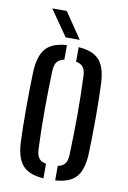

<svg xmlns="http://www.w3.org/2000/svg" viewBox="-87 -812 578 870"><g transform="rotate(10 202.5 -376.5)"><path d="M46.5 -137.3Q45.1 -167.1 44.4 -207.9Q43.7 -248.6 43.7 -293.7Q43.7 -338.8 44.4 -382.7Q45.1 -426.6 46.5 -462.5Q50.3 -534.7 79.1 -568.3Q107.9 -601.9 175.9 -606.6V-539.5Q152.2 -534.7 142 -520.6Q131.9 -506.4 131 -479.8Q129.6 -440.6 128.7 -396.8Q127.8 -353 127.6 -306.6Q127.4 -260.3 128.3 -213.3Q129.3 -166.3 131.2 -120.4Q132.1 -93.8 142.4 -79.2Q152.7 -64.7 175.9 -60.4V6.6Q107.7 1.8 78.7 -32.2Q49.7 -66.3 46.5 -137.3ZM230 6.6V-60.4Q253.5 -65.1 263.3 -79.4Q273.2 -93.8 274.1 -119.2Q275.6 -164.5 276.5 -209.2Q277.5 -253.9 277.7 -298.8Q277.9 -343.7 276.9 -389.1Q276 -434.6 274.1 -481.4Q273.2 -507.5 263.1 -521.5Q253.1 -535.4 230 -539.6V-606.6Q276 -603.4 303.3 -587.4Q330.6 -571.3 343.5 -540.6Q356.4 -509.8 358.7 -462.5Q360.1 -429.6 360.8 -388.5Q361.6 -347.5 361.6 -303.5Q361.6 -259.4 360.8 -216.7Q360.1 -174 358.7 -137.3Q356.3 -89.8 343.4 -59.2Q330.5 -28.6 303.2 -12.6Q275.9 3.4 230 6.6ZM164.2 -640 81.7 -758.7H148.4L229 -640Z"/></g></svg>

Font: Big Shoulders Stencil Text SC Thin
Style: Regular
Weight: 100
Designer: Patric King
Foundry: XO Type Co
Version: Version 2.001